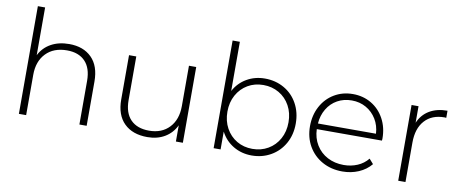

<svg xmlns="http://www.w3.org/2000/svg" viewBox="-65 -1021 3138 1303"><g transform="rotate(10 1504.0 -369.0)"><path d="M573 -305V0H523V-301Q523 -389 478.5 -435Q434 -481 354 -481Q262 -481 209 -426Q156 -371 156 -278V0H106V-742H156V-413Q183 -467 236 -496.5Q289 -526 361 -526Q459 -526 516 -469Q573 -412 573 -305Z M1236 -522V0H1188V-112Q1162 -57 1111 -26.5Q1060 4 991 4Q889 4 831 -53Q773 -110 773 -217V-522H823V-221Q823 -133 868 -87Q913 -41 995 -41Q1083 -41 1134.5 -96Q1186 -151 1186 -244V-522Z M1968 -261Q1968 -184 1934.5 -124Q1901 -64 1842 -30Q1783 4 1710 4Q1640 4 1583.5 -29.5Q1527 -63 1496 -123V0H1448V-742H1498V-403Q1529 -461 1585 -493.5Q1641 -526 1710 -526Q1783 -526 1842 -492.5Q1901 -459 1934.5 -398.5Q1968 -338 1968 -261ZM1918 -261Q1918 -325 1890.5 -375Q1863 -425 1815 -453Q1767 -481 1707 -481Q1647 -481 1599.5 -453Q1552 -425 1524.5 -375Q1497 -325 1497 -261Q1497 -197 1524.5 -147Q1552 -97 1599.5 -69Q1647 -41 1707 -41Q1767 -41 1815 -69Q1863 -97 1890.5 -147Q1918 -197 1918 -261Z M2564 -249H2115Q2117 -188 2146 -140.5Q2175 -93 2224.5 -67Q2274 -41 2336 -41Q2387 -41 2430.5 -59.5Q2474 -78 2503 -114L2532 -81Q2498 -40 2446.5 -18Q2395 4 2335 4Q2257 4 2196 -30Q2135 -64 2100.5 -124Q2066 -184 2066 -261Q2066 -337 2098.5 -397.5Q2131 -458 2188 -492Q2245 -526 2316 -526Q2387 -526 2443.5 -492.5Q2500 -459 2532.5 -399Q2565 -339 2565 -263ZM2116 -288H2516Q2513 -344 2486 -388Q2459 -432 2415 -457Q2371 -482 2316 -482Q2261 -482 2217 -457.5Q2173 -433 2146.5 -388.5Q2120 -344 2116 -288Z M2967 -526V-477L2955 -478Q2868 -478 2819 -423.5Q2770 -369 2770 -272V0H2720V-522H2768V-408Q2792 -465 2843 -495.5Q2894 -526 2967 -526Z"/></g></svg>

Font: Idrija Light
Style: Regular
Weight: 300
Designer: Julieta Ulanovsky
Foundry: Julieta Ulanovsky
Version: Version 7.200